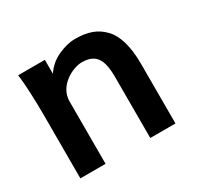

<svg xmlns="http://www.w3.org/2000/svg" viewBox="-116 -656 830 799"><g transform="rotate(-30 299.0 -257.0)"><path d="M178.7 0V-299.8C178.7 -374.5 259.3 -415.5 304.2 -415.5C335.9 -415.5 358.9 -406.2 372.6 -387.7C386.7 -369.6 393.6 -338.4 393.6 -293.9V0H514.6V-285.6C514.6 -371.1 496.6 -431.2 462.9 -464.8C429.7 -499.5 387.2 -513.7 329.1 -513.7C302.2 -513.7 273.9 -506.8 245.1 -493.2C216.3 -480 193.4 -460 176.3 -434.1V-501H47.9L50.3 -479.5C51.8 -465.3 53.7 -442.4 55.2 -410.6C56.6 -378.9 57.6 -345.7 57.6 -310.1V0Z"/></g></svg>

Font: Ride
Style: Bold
Weight: 700
Version: Version 3.000